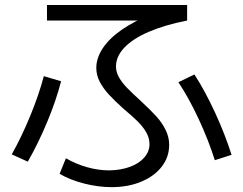

<svg xmlns="http://www.w3.org/2000/svg" viewBox="-20 -732 978 772"><path d="M219.7 -33.2 245.1 -95.7Q285.2 -72.3 330.6 -59.6Q376 -46.9 419.9 -46.9Q466.8 -47.9 503.4 -61.5Q540 -75.2 560.5 -99.1Q581.1 -123 581.1 -152.3Q581.1 -176.8 568.4 -199.2Q555.7 -221.7 534.2 -243.2Q512.7 -264.6 478.5 -293Q441.4 -326.2 418.5 -351.1Q395.5 -376 381.3 -402.8Q367.2 -429.7 367.2 -459Q367.2 -499 393.6 -538.6Q419.9 -578.1 470.2 -612.8Q520.5 -647.5 589.8 -674.8L603.5 -649.4H168.9V-711.9H732.4V-649.4Q642.6 -631.8 578.1 -604Q513.7 -576.2 480 -540.5Q446.3 -504.9 446.3 -464.8Q446.3 -442.4 458.5 -420.9Q470.7 -399.4 490.7 -378.9Q510.7 -358.4 544.9 -327.1Q585.9 -289.1 608.9 -263.7Q631.8 -238.3 646 -209.5Q660.2 -180.7 660.2 -149.4Q660.2 -100.6 630.4 -62Q600.6 -23.4 547.9 -1.5Q495.1 20.5 428.7 20.5Q375 20.5 317.9 5.9Q260.7 -8.8 219.7 -33.2ZM156.2 -425.8 225.6 -405.3Q206.1 -329.1 170.4 -243.2Q134.8 -157.2 91.8 -82L27.3 -111.3Q66.4 -180.7 101.6 -266.1Q136.7 -351.6 156.2 -425.8ZM697.3 -401.4 761.7 -432.6Q804.7 -366.2 844.7 -279.3Q884.8 -192.4 911.1 -109.4L843.8 -87.9Q818.4 -168 779.3 -252.4Q740.2 -336.9 697.3 -401.4Z"/></svg>

Font: WEMIX Pretendard Variable
Style: Regular
Weight: 400
Designer: Base glyphs from Inter by Rasmus Andersson; Hangeul glyphs from Noto Sans CJK(Source Han Sans) by Jang Soo-young and Kan
Foundry: Kil Hyung-jin
Version: Version 1.000;Glyphs 3.2 (3208)